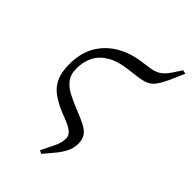

<svg xmlns="http://www.w3.org/2000/svg" viewBox="-228 -622 903 903"><g transform="rotate(45 223.5 -171.0)"><path d="M158 -7Q121 -23 91.5 -44Q62 -65 45.5 -99Q29 -133 29 -187Q29 -264 60.5 -316Q92 -368 144.5 -398Q197 -428 259 -436L309 -443Q330 -446 346 -453Q362 -460 375 -472.5Q388 -485 400 -503L428 -546L447 -542L414 -467Q401 -439 389 -421Q377 -403 363.5 -393.5Q350 -384 332 -379.5Q314 -375 290 -372L242 -366Q181 -359 142 -336Q103 -313 85 -277.5Q67 -242 67 -197Q67 -157 87 -132Q107 -107 138.5 -91.5Q170 -76 204 -62Q245 -46 271.5 -32.5Q298 -19 311 -1Q324 17 324 47Q324 76 311 102Q298 128 277.5 152.5Q257 177 234 204L218 196Q235 162 250.5 130Q266 98 266 72Q266 51 251 38Q236 25 211.5 14.5Q187 4 158 -7Z"/></g></svg>

Font: Source Serif 4 60pt
Style: Italic
Weight: 400
Italic angle: -12°
Version: Version 4.004;hotconv 1.0.116;makeotfexe 2.5.65601